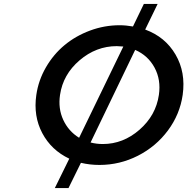

<svg xmlns="http://www.w3.org/2000/svg" viewBox="-20 -831 950 973"><path d="M164.1 -350.1Q174.8 -424.3 212.9 -490Q251 -555.7 307.1 -602.3Q363.3 -648.9 436 -676Q508.8 -703.1 585.9 -703.1Q618.2 -703.1 653.8 -696.8L709 -811H778.8L715.8 -681.2Q817.4 -644 869.6 -554.4Q921.9 -464.8 905.8 -350.1Q891.6 -251.5 831.1 -169.9Q770.5 -88.4 678.7 -41.7Q586.9 4.9 483.9 4.9Q435.5 4.9 390.1 -5.9L327.1 122.1H257.8L331.1 -26.9Q240.2 -69.8 194.3 -156.2Q148.4 -242.7 164.1 -350.1ZM284.2 -350.1Q273.9 -281.2 300.5 -223.6Q327.1 -166 380.9 -132.8L605 -595.2Q582.5 -597.2 571.8 -597.2Q467.3 -597.2 383.3 -525.4Q299.3 -453.6 284.2 -350.1ZM439 -108.9Q469.2 -101.1 501 -101.1Q604 -101.1 687 -173.6Q770 -246.1 785.2 -350.1Q796.4 -426.8 763.2 -488.3Q730 -549.8 665 -578.1Z"/></svg>

Font: Trueno
Style: Italic
Weight: 400
Designer: Julieta Ulanovsky
Foundry: Julieta Ulanovsky
Version: Version 3.001b | FøM Fix